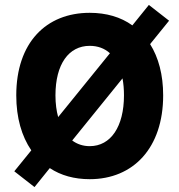

<svg xmlns="http://www.w3.org/2000/svg" viewBox="-20 -715 726 779"><path d="M120 44 182 -33C227 -3 282 12 344 12C521 12 642 -115 642 -328C642 -412 623 -482 589 -536L666 -631L584 -695L517 -612C470 -646 411 -663 344 -663C167 -663 46 -542 46 -328C46 -237 68 -162 107 -105L38 -20ZM205 -328C205 -455 259 -529 344 -529C376 -529 404 -519 426 -499L216 -240C209 -265 205 -295 205 -328ZM344 -122C317 -122 293 -130 273 -145L477 -397C481 -376 483 -353 483 -328C483 -202 430 -122 344 -122Z"/></svg>

Font: DAIFUKU Sans
Style: Bold
Weight: 700
Designer: Original font ‘Source Han Sans JP’ : Paul D. Hunt
Foundry: Daifuku
Version: Version 1.000